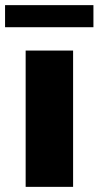

<svg xmlns="http://www.w3.org/2000/svg" viewBox="-50 -727 384 747"><path d="M49.8 -530.3H234.4V0H49.8ZM313.5 -621.1H-30.3V-707H313.5Z"/></svg>

Font: Pretendard JP Black
Style: Regular
Weight: 900
Designer: Base glyphs from Inter by Rasmus Andersson; Hangeul glyphs from Noto Sans CJK(Source Han Sans) by Jang Soo-young and Kan
Foundry: Kil Hyung-jin
Version: Version 1.309